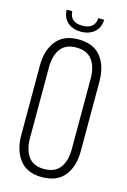

<svg xmlns="http://www.w3.org/2000/svg" viewBox="-127 -893 634 959"><g transform="rotate(15 190.5 -414.0)"><path d="M258 -834H288Q287 -793 260 -769.5Q233 -746 190 -746Q148 -746 121.5 -769.5Q95 -793 94 -834H123Q126 -777 190 -777Q254 -777 258 -834ZM190 -706Q268 -706 306.5 -658Q345 -610 345 -529V-171Q345 -90 306.5 -42Q268 6 190 6Q114 6 75.5 -42.5Q37 -91 37 -171V-529Q37 -609 75.5 -657.5Q114 -706 190 -706ZM190 -664Q135 -664 109 -628.5Q83 -593 83 -532V-168Q83 -107 109 -71.5Q135 -36 190 -36Q246 -36 272.5 -71.5Q299 -107 299 -168V-532Q299 -593 272.5 -628.5Q246 -664 190 -664Z"/></g></svg>

Font: Bebas Neue Book
Style: Regular
Weight: 400
Designer: Ryoichi Tsunekawa
Foundry: Ryoichi Tsunekawa
Version: Version 001.003